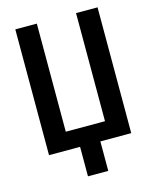

<svg xmlns="http://www.w3.org/2000/svg" viewBox="-130 -812 860 1069"><g transform="rotate(-15 300.0 -277.5)"><path d="M63 0V-725H187V-102H413V-725H537V0H359V170H242V0Z"/></g></svg>

Font: JuliaMono Black
Style: Regular
Weight: 900
Monospace: yes
Designer: cormullion
Foundry: corm
Version: Version 0.054; ttfautohint (v1.8.4)